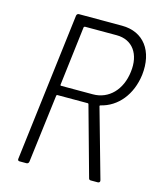

<svg xmlns="http://www.w3.org/2000/svg" viewBox="-107 -776 706 853"><g transform="rotate(15 246.5 -350.0)"><path d="M392 0H424C431 0 435 -5 433 -12L344 -328C343 -330 344 -332 346 -333C424 -351 479 -419 491 -512C504 -624 448 -700 348 -700H150C144 -700 140 -696 139 -690L56 -10C55 -4 58 0 64 0H96C102 0 106 -4 107 -10L146 -324C146 -326 148 -328 150 -328H291C292 -328 293 -327 294 -325L382 -8C383 -2 387 0 392 0ZM190 -653H336C409 -653 450 -596 439 -512C429 -428 375 -372 302 -372H155C153 -372 152 -374 152 -376L185 -649C186 -651 188 -653 190 -653Z"/></g></svg>

Font: Barlow Semi Condensed Light
Style: Italic
Weight: 300
Width: 4
Italic angle: -7°
Designer: Jeremy Tribby
Foundry: Tribby Type
Version: Version 1.422;hotconv 1.0.109;makeotfexe 2.5.65596